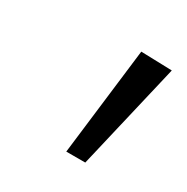

<svg xmlns="http://www.w3.org/2000/svg" viewBox="-72 -813 349 359"><g transform="rotate(30 103.0 -634.0)"><path d="M152 -518H111L139 -750L206 -748Z"/></g></svg>

Font: Arsenal
Style: Italic
Weight: 400
Italic angle: -9.10001°
Designer: Andrij Shevchenko
Foundry: Stairsfor
Version: Version 2.001;PS 002.001;hotconv 1.0.88;makeotf.lib2.5.64775